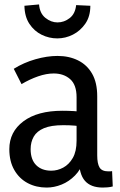

<svg xmlns="http://www.w3.org/2000/svg" viewBox="-20 -833 540 865"><path d="M336 -115 358 -111Q345 -70 318 -42.5Q291 -15 257.5 -1.5Q224 12 190 12Q143 12 105 -8Q67 -28 44.5 -67Q22 -106 22 -161Q22 -239 85.5 -286.5Q149 -334 261 -334Q286 -334 313.5 -332.5Q341 -331 364 -326V-261Q339 -265 316.5 -267Q294 -269 265 -269Q210 -269 178 -255.5Q146 -242 132 -217.5Q118 -193 118 -161Q118 -114 143 -89Q168 -64 211 -64Q239 -64 265 -78Q291 -92 308 -121.5Q325 -151 325 -199V-395Q325 -451 296 -476.5Q267 -502 222 -502Q189 -502 151.5 -489Q114 -476 77 -454L42 -523Q87 -551 139.5 -566Q192 -581 239 -581Q291 -581 331.5 -561Q372 -541 395 -501Q418 -461 418 -399V-133Q418 -96 428.5 -78.5Q439 -61 468 -61Q472 -61 476.5 -61Q481 -61 485 -62L488 7Q477 10 465 11Q453 12 443 12Q389 12 362.5 -18.5Q336 -49 336 -115ZM156 -813Q159 -773 184.5 -752.5Q210 -732 239 -732Q269 -732 294 -751.5Q319 -771 323 -810L387 -807Q387 -759 364.5 -726.5Q342 -694 308.5 -677Q275 -660 238 -660Q201 -660 167.5 -676.5Q134 -693 112.5 -725.5Q91 -758 90 -807Z"/></svg>

Font: Yaldevi Medium
Style: Regular
Weight: 500
Designer: Sol Matas, Rajitha Manaperi, Kosala Senevirathne
Foundry: Mooniak
Version: Version 1.100